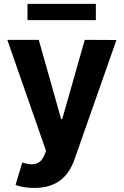

<svg xmlns="http://www.w3.org/2000/svg" viewBox="-20 -747 626 971"><path d="M17 -545.5H176.1L289.1 -144.9H294.7L408.7 -545.5L568.9 -544.7L356.9 58.9Q345.5 91.6 328.1 118.4Q310.7 145.2 286 164.1Q261.4 182.9 228.7 193.2Q196 203.5 153.8 203.5Q125 203.5 100 199.2Q74.9 195 58.6 188.2L92.7 74.9Q106.2 79.2 118.3 81.5Q130.3 83.8 141.3 83.8Q162.3 83.8 177.7 73.5Q193.2 63.2 203.8 38.7L212.7 15.6ZM119 -727.3H464.8V-645.2H119Z"/></svg>

Font: Cannonade
Style: Bold
Weight: 700
Designer: Rasmus Andersson
Foundry: rsms
Version: Version 3.012;git-f93a4a705